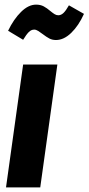

<svg xmlns="http://www.w3.org/2000/svg" viewBox="-20 -810 383 830"><path d="M228 -531 154 0H6L80 -531ZM164 -663Q155 -670 145.5 -676Q136 -682 128 -682Q115 -682 104.5 -671.5Q94 -661 80 -638L15 -677Q39 -727 71 -758.5Q103 -790 136 -790Q155 -790 169 -782.5Q183 -775 198 -762Q209 -753 216.5 -748.5Q224 -744 232 -744Q244 -744 254.5 -754Q265 -764 278 -787L343 -750Q320 -699 288 -668Q256 -637 222 -637Q206 -637 193.5 -643.5Q181 -650 164 -663Z"/></svg>

Font: Fira Sans Extra Condensed
Style: Bold Italic
Weight: 700
Width: 3
Italic angle: -8°
Designer: Carrois Corporate & Edenspiekermann AG
Foundry: Carrois Corporate GbR & Edenspiekermann AG
Version: Version 4.203